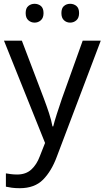

<svg xmlns="http://www.w3.org/2000/svg" viewBox="-20 -750 550 1010"><path d="M1 -536H95L211 -231Q226 -191 238 -154.5Q250 -118 256 -85H260Q266 -110 279 -150.5Q292 -191 306 -232L415 -536H510L279 74Q251 150 206.5 195Q162 240 84 240Q60 240 42 237.5Q24 235 11 232V162Q22 164 37.5 166Q53 168 70 168Q116 168 144.5 142Q173 116 189 73L217 2ZM115 -681Q115 -707 129 -718.5Q143 -730 162 -730Q181 -730 195 -718.5Q209 -707 209 -681Q209 -656 195 -643.5Q181 -631 162 -631Q143 -631 129 -643.5Q115 -656 115 -681ZM303 -681Q303 -707 316.5 -718.5Q330 -730 349 -730Q368 -730 382 -718.5Q396 -707 396 -681Q396 -656 382 -643.5Q368 -631 349 -631Q330 -631 316.5 -643.5Q303 -656 303 -681Z"/></svg>

Font: Noto Sans Gunjala Gondi
Style: Regular
Weight: 400
Designer: Ek Type
Foundry: Ek Type
Version: Version 1.004